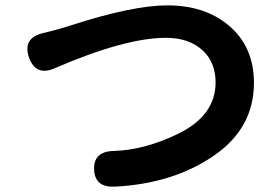

<svg xmlns="http://www.w3.org/2000/svg" viewBox="-20 -694 1040 716"><path d="M409 2Q334 6 331 -61Q328 -129 403 -131Q518 -134 644 -195Q784 -263 784 -387Q784 -460 737 -505Q686 -553 599 -553Q446 -553 183 -439Q113 -409 88 -480Q64 -551 138 -570L174 -579Q209 -588 243 -599Q475 -674 604 -674Q744 -674 833 -599Q927 -520 927 -385Q927 -215 775.5 -112Q624 -9 409 2Z"/></svg>

Font: Resource Han Rounded JP
Style: Bold
Weight: 700
Designer: Cyano Hao (round all glyphs); Ryoko NISHIZUKA 西塚涼子 (kana, bopomofo & ideographs); Paul D. Hunt (Latin, Greek & Cyrillic)
Foundry: Cyano Hao
Version: 0.990